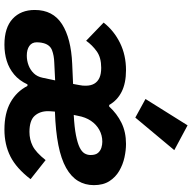

<svg xmlns="http://www.w3.org/2000/svg" viewBox="-20 -835 867 867"><g transform="rotate(90 413.5 -401.5)"><path d="M231 -89Q254 -89 275 -97Q296 -105 311 -120.5Q326 -136 331 -160L343 -217L262 -213Q231 -212 207 -203Q183 -194 175 -165Q172 -154 171.5 -144.5Q171 -135 171 -134Q171 -112 187.5 -100.5Q204 -89 231 -89ZM620 -430Q591 -430 566.5 -416.5Q542 -403 525.5 -378.5Q509 -354 503 -320L499 -301Q555 -304 590.5 -311Q626 -318 645.5 -327.5Q665 -337 672.5 -349.5Q680 -362 680 -377Q680 -400 670 -411Q660 -422 646.5 -426Q633 -430 620 -430ZM182 12Q105 12 65 -25Q25 -62 25 -125Q25 -207 89 -248Q153 -289 268 -294L359 -298L364 -325Q366 -334 366.5 -341Q367 -348 367 -355Q367 -378 358 -393.5Q349 -409 331.5 -417Q314 -425 286 -425Q240 -425 212 -405Q184 -385 164 -357L82 -436Q119 -483 174 -510Q229 -537 297 -537Q355 -537 394 -517.5Q433 -498 454 -461H461Q493 -496 534.5 -516.5Q576 -537 630 -537Q659 -537 691 -530Q723 -523 751.5 -506.5Q780 -490 798 -462Q816 -434 816 -392Q816 -352 797 -320.5Q778 -289 738 -266.5Q698 -244 635 -231.5Q572 -219 484 -216Q483 -204 482.5 -197Q482 -190 482 -185Q482 -148 503 -124.5Q524 -101 576 -101Q610 -101 639 -115.5Q668 -130 703 -174L789 -106Q740 -42 686.5 -15Q633 12 565 12Q491 12 442 -15.5Q393 -43 368 -92H361Q344 -55 316.5 -32Q289 -9 255 1.5Q221 12 182 12ZM658 -755 511 -579 427 -625 546 -815Z"/></g></svg>

Font: IBM Plex Sans
Style: Italic
Weight: 400
Italic angle: -11.31°
Designer: Mike Abbink, Paul van der Laan, Pieter van Rosmalen
Foundry: Bold Monday
Version: Version 3.201